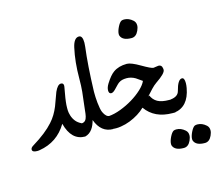

<svg xmlns="http://www.w3.org/2000/svg" viewBox="-94 -597 1013 889"><g transform="rotate(-15 412.0 -152.5)"><path d="M168.5 -84.5Q123 -7.8 35.6 6.3Q32.2 6.8 29.3 7.1Q26.4 7.3 23.9 7.3Q0.5 7.3 0.5 -5.9Q0.5 -15.1 14.2 -22.9Q80.1 -63 114.7 -102.1Q128.4 -117.2 138.7 -134.3Q148.9 -151.4 156.7 -170.4L180.2 -234.4Q194.3 -266.1 210 -266.1Q222.7 -266.1 222.7 -252.9Q222.7 -250.5 222.2 -247.6Q219.7 -231.4 216.3 -213.9Q212.9 -196.3 210.9 -178.7Q209 -163.6 209 -149.4Q209 -147 209.2 -137Q209.5 -127 214.1 -111.8Q218.8 -96.7 228.8 -84.2Q238.8 -71.8 256.3 -63.5V0Q190.4 0 168.5 -84.5Z M308.6 -64.9Q305.7 -53.7 301.3 -43.2Q296.9 -32.7 290.5 -23.9Q284.2 -15.1 275.6 -9Q267.1 -2.9 255.9 0V-63Q267.6 -64 273.4 -70.6Q279.3 -77.1 282 -88.9Q284.7 -100.6 286.1 -117.4Q287.6 -134.3 290.5 -155.8Q293.5 -176.3 296.1 -203.9Q298.8 -231.4 298.8 -266.6Q298.8 -346.2 313.5 -411.6Q323.2 -455.1 347.2 -455.1Q364.7 -455.1 364.7 -420.9Q364.7 -412.1 363.3 -401.4Q352.5 -317.4 348.6 -192.4V-184.1Q348.6 -175.3 349.1 -163.1Q349.6 -150.9 351.1 -136.5Q352.5 -122.1 355 -109.4Q357.4 -96.7 360.8 -89.4Q373 -63 390.1 -63V0Q332.5 0 308.6 -64.9Z M615.2 -410.6Q603.5 -384.8 581.5 -384.8Q538.6 -384.8 529.3 -410.6Q528.3 -413.1 528.3 -417Q528.3 -430.7 537.6 -450Q546.9 -469.2 556.2 -474.6Q561.5 -477.1 569.3 -477.1Q591.8 -477.1 611.3 -459.5Q621.6 -450.2 621.6 -435.5Q621.6 -424.3 615.2 -410.6ZM385.3 -63Q412.6 -64.9 443.6 -76.7Q474.6 -88.4 502.4 -105.2Q530.3 -122.1 551.5 -141.8Q572.8 -161.6 580.6 -179.7Q566.9 -189 551.8 -199.7Q531.7 -211.4 510.7 -211.4Q486.3 -211.4 473.6 -202.1Q470.2 -200.2 462.9 -193.1Q455.6 -186 444.3 -173.8Q433.1 -162.6 424.8 -162.6Q413.1 -162.6 413.1 -178.7Q413.1 -192.9 423.8 -210Q444.8 -243.7 463.4 -256.8Q489.3 -275.4 528.8 -275.4Q548.3 -275.4 590.8 -250.5Q633.3 -225.6 644 -225.6Q647 -225.6 655.3 -227.3Q663.6 -229 668 -229Q683.1 -229 685.5 -213.4Q686 -210.9 686.3 -208.7Q686.5 -206.5 686.5 -204.6Q686.5 -188 638.7 -155.8Q626 -147 612.8 -133.1Q599.6 -119.1 585.4 -103L591.3 -106.9Q600.6 -85 620.1 -74Q639.6 -63 675.3 -63H688.5V0H675.3Q588.9 0 546.4 -60.5Q532.2 -46.4 512.9 -34.4Q493.7 -22.5 471.9 -13.9Q450.2 -5.4 427.7 -2Q415.5 0 404.3 0Q394.5 0 385.3 -1.5Z M717.3 143.6Q705.6 169.4 683.6 169.4Q640.6 169.4 631.3 143.6Q630.4 141.1 630.4 137.2Q630.4 123.5 639.6 104.2Q648.9 85 658.2 79.6Q663.6 77.1 671.4 77.1Q693.8 77.1 713.4 94.7Q723.6 104 723.6 118.7Q723.6 129.9 717.3 143.6ZM817.4 146.5Q805.7 172.4 783.7 172.4Q740.7 172.4 731.4 146.5Q730.5 144 730.5 140.1Q730.5 126.5 739.7 107.2Q749 87.9 758.3 82.5Q763.7 80.1 771.5 80.1Q793.9 80.1 813.5 97.7Q823.7 106.9 823.7 121.6Q823.7 132.8 817.4 146.5ZM767.6 -95.2Q752 -8.8 683.1 0V-63.5Q718.3 -67.4 724.6 -92.3Q737.8 -144.5 757.8 -144.5Q770 -144.5 770 -118.7Q770 -108.4 767.6 -95.2Z"/></g></svg>

Font: Dima Nastaligh Tahriri
Style: regular
Weight: 400
Designer: R.Balvardi
Foundry: Dima Software Group
Version: Version 1.00;November 13, 2018;FontCreator 11.5.0.2427 64-bi